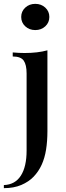

<svg xmlns="http://www.w3.org/2000/svg" viewBox="-45 -788 342 996"><path d="M-25 188V172Q33 170 63 123.5Q93 77 93 -7V-407Q93 -452 78 -473.5Q63 -495 21 -495V-516Q53 -513 83 -513Q116 -513 146 -516.5Q176 -520 201 -527V-108Q201 -56 194 -12Q187 32 171 67Q155 102 129 129Q104 155 65.5 171.5Q27 188 -25 188ZM138 -768Q169 -768 190 -748.5Q211 -729 211 -700Q211 -671 190 -651.5Q169 -632 138 -632Q107 -632 86 -651.5Q65 -671 65 -700Q65 -729 86 -748.5Q107 -768 138 -768Z"/></svg>

Font: Playfair Display Medium
Style: Regular
Weight: 500
Designer: Claus Eggers Sørensen
Foundry: Claus Eggers Sørensen
Version: Version 1.203